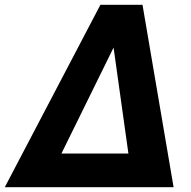

<svg xmlns="http://www.w3.org/2000/svg" viewBox="-65 -783 800 803"><path d="M661 0H-45L355 -763H531ZM410 -584 192 -141H472Z"/></svg>

Font: Open Sauce One ExtraBold Italic
Style: Regular
Weight: 800
Italic angle: -10°
Designer: Alfredo Marco Pradil
Foundry: Creative Sauce Fz LLC
Version: Version 1.477